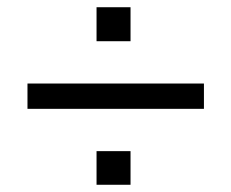

<svg xmlns="http://www.w3.org/2000/svg" viewBox="-20 -552 640 531"><path d="M56 -251V-321H544V-251ZM247 -41V-134H341V-41ZM247 -438V-532H341V-438Z"/></svg>

Font: Nunito Sans 12pt ExtraLight 10pt Medium
Style: Regular
Weight: 500
Version: Version 3.101;gftools[0.9.27]